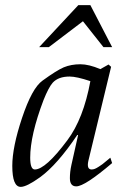

<svg xmlns="http://www.w3.org/2000/svg" viewBox="-20 -714 470 750"><path d="M333 -694 418 -530H384L304 -631L171 -530H133L286 -694ZM411 -98 418 -77Q311 14 278 14Q253 14 253 -18Q253 -43 259 -70L285 -186L282 -187Q204 -71 137 -22Q84 16 61 16Q28 16 28 -66Q28 -139 66 -253Q105 -370 146 -399Q201 -439 229 -451Q258 -463 294 -463Q327 -463 372 -444L404 -462L414 -453L325 -85Q318 -52 338 -52Q344 -52 350.5 -54.5Q357 -57 366 -63Q375 -69 380 -72.5Q385 -76 396.5 -86Q408 -96 411 -98ZM333 -397Q279 -415 252 -415Q208 -415 186 -391Q170 -373 150 -323Q98 -186 98 -98Q98 -52 116 -52Q158 -52 243 -166Q306 -250 333 -397Z"/></svg>

Font: GFS Didot
Style: Italic
Weight: 400
Italic angle: -12°
Designer: Takis Katsoulidis and George D. Matthiopoulos
Foundry: George Matthiopoulos and Takis Katsoulidis
Version: Version 1.0